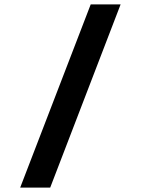

<svg xmlns="http://www.w3.org/2000/svg" viewBox="-20 -750 660 870"><path d="M207.5 100 526.5 -730H391L71.5 100Z"/></svg>

Font: Monaspace Krypton SemiBold
Style: Regular
Weight: 600
Designer: Riley Cran & the Lettermatic Team
Foundry: Lettermatic
Version: Version 1.200 (Monaspace Krypton)